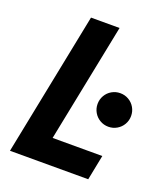

<svg xmlns="http://www.w3.org/2000/svg" viewBox="-133 -812 782 904"><g transform="rotate(20 258.0 -360.0)"><path d="M167 -719.7H310.1L190.9 -125.5H439.9L415 0H22.9ZM335 -348.6Q335 -371.6 346.2 -390.9Q357.4 -410.2 376.7 -421.4Q396 -432.6 418.9 -432.6Q441.9 -432.6 461.2 -421.4Q480.5 -410.2 491.7 -390.9Q502.9 -371.6 502.9 -348.6Q502.9 -325.7 491.7 -306.4Q480.5 -287.1 461.2 -275.9Q441.9 -264.6 418.9 -264.6Q396 -264.6 376.7 -275.9Q357.4 -287.1 346.2 -306.4Q335 -325.7 335 -348.6Z"/></g></svg>

Font: Reddit Sans Fudge
Style: Bold
Weight: 700
Italic angle: -11.25°
Designer: Stephen Hutchings
Version: Version 1.013